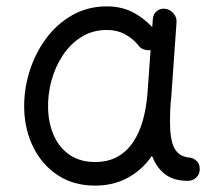

<svg xmlns="http://www.w3.org/2000/svg" viewBox="-20 -545 679 594"><path d="M473.5 -272.8Q458.6 -275 447.2 -265.4Q435.9 -255.9 434.9 -241.3Q433.9 -226.4 433.3 -209Q432.8 -191.6 433.1 -174.4Q433.5 -157.3 434.1 -143.1Q437.2 -100 449.9 -64.2Q462.6 -28.4 489.5 -6.9Q516.5 14.5 561.3 14.5Q576.8 14.5 587.6 3.8Q598.3 -7 598 -22Q597.7 -38.1 589.4 -46.1Q581.1 -54.1 571.2 -56.8Q545.7 -58.5 532.2 -70.5Q518.7 -82.5 513.4 -101.5Q508.2 -120.5 506.6 -143.2Q506.1 -155.9 506 -170.8Q505.8 -185.7 506.5 -201.5Q507.3 -217.3 508.2 -231.3Q509.3 -248 499 -259.4Q488.6 -270.7 473.5 -272.8ZM274.2 -43.8Q228.8 -43.8 196.9 -64.9Q165 -86.1 147.8 -123Q130.7 -160 128.8 -206.4Q127.3 -251 138.9 -294.6Q150.6 -338.1 174.2 -373.7Q197.8 -409.4 232.2 -430.8Q266.6 -452.3 310.6 -452.3Q341.9 -452.3 366.1 -439.3Q390.3 -426.3 406.5 -406.7Q414.7 -393.7 430.3 -390.5Q445.9 -387.3 457.9 -395Q469.9 -402.7 472.2 -417.8Q474.4 -432.9 465.1 -445.3Q435.4 -481.8 397.5 -503.5Q359.6 -525.3 310.7 -525.3Q250.9 -525.3 202.9 -497.7Q154.9 -470.2 121.3 -424.2Q87.8 -378.2 70.6 -321.7Q53.3 -265.2 54.9 -207.3Q56.7 -142.1 83.7 -88.2Q110.8 -34.3 159.4 -2.6Q207.9 29.2 273.9 29.2Q328.9 29.2 371.3 7.1Q413.8 -14.9 443.2 -53.6Q472.6 -92.2 489.4 -142.4Q506.2 -192.5 510.1 -248.4L526.2 -476.6Q527.2 -491.2 516.9 -503.4Q506.6 -515.6 491.5 -517.8Q476.5 -519.9 465.2 -510.7Q453.9 -501.4 452.8 -486.3L436.4 -258.4Q433.2 -213.4 422.5 -174.4Q411.7 -135.3 392.3 -106Q372.9 -76.7 343.7 -60.2Q314.6 -43.8 274.2 -43.8Z"/></svg>

Font: Mikhak VF
Style: Regular
Weight: 100
Designer: Amin Abedi
Version: Version 3.001